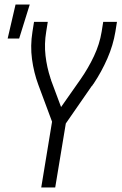

<svg xmlns="http://www.w3.org/2000/svg" viewBox="-20 -832 540 852"><path d="M163 0 211 -292 150 -456Q130 -510 122 -569.5Q114 -629 124 -691L131 -735H192L185 -691Q176 -637 182 -585Q188 -533 204 -485V-484Q205 -482 206 -479.5Q207 -477 207 -475L251 -357L338 -481Q372 -530 397 -583Q422 -636 431 -691L438 -735H499L492 -691Q482 -631 456.5 -572.5Q431 -514 395 -460Q392 -457 391 -454.5Q390 -452 387 -450L272 -284L225 0ZM14 -661 49 -812H112L65 -661Z"/></svg>

Font: Iosevka Term Curly Lt Obl
Style: Regular
Weight: 300
Italic angle: -9°
Designer: Belleve Invis
Foundry: Belleve Invis
Version: Version 32.3.0